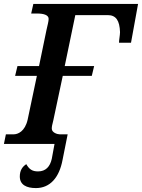

<svg xmlns="http://www.w3.org/2000/svg" viewBox="-30 -734 724 979"><path d="M153 225C225 225 272 172 289 81L315 -49H275C262 -49 234 -58 234 -78C234 -90 236 -96 242 -121L290 -347H438L450 -397H300L354 -657H519C562 -657 580 -629 582 -570C582 -555 576 -525 577 -516H638L674 -714H140L129 -665H161C191 -665 218 -658 218 -638C218 -625 213 -608 207 -581L169 -397H59L47 -347H158L111 -124C97 -63 61 -49 39 -49H0L-10 0H248L234 76C225 116 203 140 164 140C134 140 119 129 104 103C84 116 71 135 71 166C71 209 106 225 153 225Z"/></svg>

Font: Noto Serif Semi
Style: Italic
Weight: 600
Italic angle: -12°
Designer: Monotype Design Team
Foundry: Monotype Imaging Inc.
Version: Version 1.901